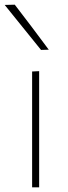

<svg xmlns="http://www.w3.org/2000/svg" viewBox="-32 -799 292 819"><path d="M105 0V-494L135 -495.5V0ZM143 -586Q104 -634.5 65.5 -682Q27 -729.5 -12 -778L31 -779Q67 -731.5 103.5 -684Q139.5 -636 176 -587Z"/></svg>

Font: Heraclito Thin
Style: Regular
Weight: 100
Designer: Kostas Bartsokas (font) & Cristiano Sobral (main changes)
Foundry: Kostas Bartsokas (font) & Cristiano Sobral (main changes)
Version: Version 1.00;July 8, 2020;FontCreator 13.0.0.2655 64-bit